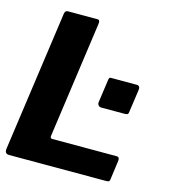

<svg xmlns="http://www.w3.org/2000/svg" viewBox="-111 -834 837 925"><g transform="rotate(15 307.5 -371.0)"><path d="M97.4 -725.2Q99.8 -742 113.4 -742H261.1Q275.5 -742 271.4 -719.6L190.6 -142.8Q187.9 -128.4 200.2 -128.4H521.1Q536.6 -128.4 534.1 -108.2L521.2 -13.1Q520.2 -4.9 516.3 -2.4Q512.5 0 502.8 0H18.6Q-3.8 0 -1 -25.3L97.4 -725.2ZM524.9 -352.7Q523.9 -341 519.7 -338.3Q515.6 -335.6 501.9 -335.6H390.2Q379.2 -335.6 373.8 -342.5Q368.5 -349.5 370.2 -358.7L386.3 -473.6Q388 -482.9 390.6 -484.4Q393.2 -485.9 399 -485.9H527.6Q534.4 -485.9 538.4 -480Q542.4 -474 541 -466.2Z"/></g></svg>

Font: Libre Franklin Thin
Style: Italic
Weight: 100
Italic angle: -8°
Designer: Pablo Impallari, Rodrigo Fuenzalida, Nhung Nguyen
Foundry: Impallari Type
Version: Version 3.000